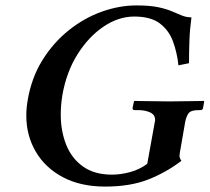

<svg xmlns="http://www.w3.org/2000/svg" viewBox="-20 -678 773 708"><path d="M663 -229 643 -114Q641 -103 643 -96.5Q645 -90 649 -85Q591 -41 525 -15.5Q459 10 368 10Q277 10 212 -24.5Q147 -59 112 -118.5Q77 -178 77 -252Q77 -279 82 -308Q96 -391 136 -455.5Q176 -520 232.5 -565.5Q289 -611 354 -634.5Q419 -658 483 -658Q532 -658 563 -651.5Q594 -645 614.5 -636Q635 -627 651.5 -620.5Q668 -614 686 -614Q680 -571 678.5 -528.5Q677 -486 677 -445L638 -437Q633 -484 618 -525Q603 -566 569.5 -591.5Q536 -617 475 -617Q417 -617 362 -580Q307 -543 266 -478Q225 -413 210 -327Q204 -290 204 -256Q204 -195 224 -144.5Q244 -94 286 -64Q328 -34 393 -34Q425 -34 460 -43.5Q495 -53 523 -74L551 -229Q552 -232 552 -236Q552 -255 533.5 -263.5Q515 -272 489 -272H476Q468 -272 469 -281L474 -304L476 -306Q476 -306 490.5 -305.5Q505 -305 527 -305Q549 -305 570.5 -304.5Q592 -304 606 -304Q619 -304 640 -304.5Q661 -305 682 -305Q703 -305 717 -305.5Q731 -306 731 -306L733 -304L729 -281Q728 -272 719 -272H714Q684 -272 675.5 -260.5Q667 -249 663 -229Z"/></svg>

Font: Libertinus Serif SemiBold
Style: Italic
Weight: 600
Italic angle: -11.5°
Designer: Philipp H. Poll, Khaled Hosny
Foundry: Caleb Maclennan
Version: Version 7.051;RELEASE